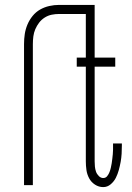

<svg xmlns="http://www.w3.org/2000/svg" viewBox="-20 -755 540 783"><path d="M78 0V-575Q78 -596 81 -616Q84 -636 92 -655Q100 -674 113 -690Q126 -706 143.5 -716Q161 -726 181 -730.5Q201 -735 221 -735H347V-698H221Q206 -698 191 -695Q176 -692 162.5 -683.5Q149 -675 139.5 -662.5Q130 -650 124 -636Q118 -622 116 -606.5Q114 -591 114 -575V0ZM401 8Q383 8 367.5 -2Q352 -12 343.5 -28Q335 -44 332.5 -61.5Q330 -79 330 -97V-483H293V-520H330V-735H366V-520H450V-483H366V-97Q366 -87 367 -76Q368 -65 371.5 -55Q375 -45 383 -37Q391 -29 401 -29Q411 -29 417 -36.5Q423 -44 426.5 -53Q430 -62 432 -71Q434 -80 435.5 -89Q437 -98 438 -107.5Q439 -117 440 -126Q441 -135 441 -144.5Q441 -154 441 -163V-170H477V-162Q477 -145 476 -128Q475 -111 472 -94.5Q469 -78 464.5 -61.5Q460 -45 452.5 -30Q445 -15 431.5 -3.5Q418 8 401 8Z"/></svg>

Font: Iosevka Term Curly Extralight
Style: Regular
Weight: 200
Designer: Belleve Invis
Foundry: Belleve Invis
Version: Version 32.3.0